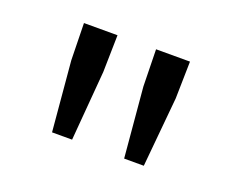

<svg xmlns="http://www.w3.org/2000/svg" viewBox="-59 -865 575 468"><g transform="rotate(20 228.0 -631.5)"><path d="M108 -493H160L175 -674L177 -770H90L92 -674ZM295 -493H346L363 -674L365 -770H277L279 -674Z"/></g></svg>

Font: Noto Sans HK DemiLight
Style: Regular
Weight: 350
Designer: Ryoko NISHIZUKA 西塚涼子 (kana, bopomofo & ideographs); Paul D. Hunt (Latin, Greek & Cyrillic); Sandoll Communications 산돌커뮤니
Foundry: Adobe
Version: Version 2.004;hotconv 1.0.118;makeotfexe 2.5.65603